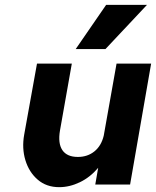

<svg xmlns="http://www.w3.org/2000/svg" viewBox="-20 -763 645 794"><path d="M588 -743 416 -560H293L419 -743ZM228 -223Q219 -170 238 -142Q257 -114 302 -114Q342 -114 370.5 -137Q399 -160 409 -202L462 -500H605L518 0H374L386 -69Q353 -30 310.5 -9.5Q268 11 225 11Q172 11 136 -20Q100 -51 85 -100.5Q70 -150 80 -206L133 -500H277Z"/></svg>

Font: Overused Grotesk
Style: Bold Italic
Weight: 700
Italic angle: -10°
Version: Version 0.003